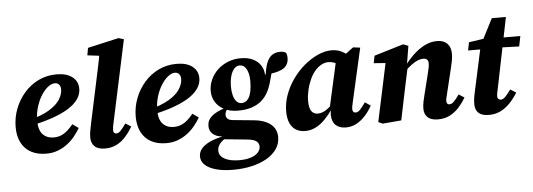

<svg xmlns="http://www.w3.org/2000/svg" viewBox="-57 -894 3608 1300"><g transform="rotate(-5 1747.5 -244.0)"><path d="M229 15Q169 15 126 -8Q83 -31 60 -75.5Q37 -120 37 -181Q37 -247 60 -306.5Q83 -366 124 -413Q165 -460 221 -487Q277 -514 343 -514Q412 -514 450.5 -484Q489 -454 489 -404Q489 -367 466.5 -334Q444 -301 398.5 -272.5Q353 -244 284 -220.5Q215 -197 121 -179L119 -218Q215 -241 268.5 -273.5Q322 -306 344 -341.5Q366 -377 366 -409Q366 -431 355.5 -443Q345 -455 327 -455Q304 -455 279 -435Q254 -415 233 -381Q212 -347 199 -303.5Q186 -260 186 -213Q186 -149 214 -119.5Q242 -90 288 -90Q317 -90 340 -100Q363 -110 383 -128Q403 -146 421 -168L462 -139Q447 -113 425 -85.5Q403 -58 374 -35.5Q345 -13 309 1Q273 15 229 15Z M629 15Q580 15 557 -7.5Q534 -30 534 -68Q534 -93 539.5 -120Q545 -147 552 -182L605 -430Q616 -483 627 -533.5Q638 -584 647 -638L701 -607L563 -624L572 -674L783 -722L819 -711L701 -159Q697 -141 694.5 -127.5Q692 -114 692 -105Q692 -93 697.5 -86.5Q703 -80 713 -80Q727 -80 741.5 -94.5Q756 -109 779 -142L817 -118Q795 -80 767.5 -49.5Q740 -19 705.5 -2Q671 15 629 15Z M1045 15Q985 15 942 -8Q899 -31 876 -75.5Q853 -120 853 -181Q853 -247 876 -306.5Q899 -366 940 -413Q981 -460 1037 -487Q1093 -514 1159 -514Q1228 -514 1266.5 -484Q1305 -454 1305 -404Q1305 -367 1282.5 -334Q1260 -301 1214.5 -272.5Q1169 -244 1100 -220.5Q1031 -197 937 -179L935 -218Q1031 -241 1084.5 -273.5Q1138 -306 1160 -341.5Q1182 -377 1182 -409Q1182 -431 1171.5 -443Q1161 -455 1143 -455Q1120 -455 1095 -435Q1070 -415 1049 -381Q1028 -347 1015 -303.5Q1002 -260 1002 -213Q1002 -149 1030 -119.5Q1058 -90 1104 -90Q1133 -90 1156 -100Q1179 -110 1199 -128Q1219 -146 1237 -168L1278 -139Q1263 -113 1241 -85.5Q1219 -58 1190 -35.5Q1161 -13 1125 1Q1089 15 1045 15Z M1480 234Q1413 234 1364 220.5Q1315 207 1289 182.5Q1263 158 1263 124Q1263 94 1284 70Q1305 46 1344.5 28.5Q1384 11 1438 1L1453 12Q1423 30 1406.5 50Q1390 70 1390 97Q1390 132 1427 152.5Q1464 173 1526 173Q1571 173 1603 163Q1635 153 1653 134.5Q1671 116 1671 92Q1671 77 1662.5 65.5Q1654 54 1636 47Q1618 40 1589 38L1448 24Q1441 24 1435 23Q1429 22 1422 21L1425 3Q1381 -2 1359.5 -23Q1338 -44 1338 -75Q1338 -115 1368.5 -141.5Q1399 -168 1454 -185L1457 -209L1490 -196Q1471 -177 1465.5 -164.5Q1460 -152 1460 -139Q1460 -125 1471 -114Q1482 -103 1511 -101L1645 -88Q1699 -83 1734 -65.5Q1769 -48 1785.5 -21.5Q1802 5 1802 40Q1802 85 1777 121Q1752 157 1707.5 182.5Q1663 208 1605 221Q1547 234 1480 234ZM1548 -162Q1494 -162 1455 -181.5Q1416 -201 1395 -234.5Q1374 -268 1374 -310Q1374 -351 1391 -388Q1408 -425 1437.5 -453Q1467 -481 1507.5 -497.5Q1548 -514 1595 -514Q1645 -514 1679 -497Q1713 -480 1731 -451.5Q1749 -423 1750 -389L1755 -390Q1762 -442 1776 -474Q1790 -506 1812 -520Q1834 -534 1864 -534Q1878 -534 1888 -531.5Q1898 -529 1904 -524Q1908 -519 1910 -509.5Q1912 -500 1912 -489Q1912 -445 1881.5 -422Q1851 -399 1781 -391L1805 -434Q1800 -415 1796 -399.5Q1792 -384 1787.5 -368Q1783 -352 1778 -334Q1768 -297 1751 -266Q1734 -235 1707.5 -212Q1681 -189 1641.5 -175.5Q1602 -162 1548 -162ZM1577 -211Q1590 -211 1602.5 -218Q1615 -225 1625 -241Q1635 -257 1641 -285Q1647 -313 1647 -354Q1647 -406 1630 -436Q1613 -466 1585 -466Q1568 -466 1555 -456Q1542 -446 1532.5 -427.5Q1523 -409 1518 -384Q1513 -359 1513 -327Q1513 -297 1519.5 -270.5Q1526 -244 1540 -227.5Q1554 -211 1577 -211Z M1989 15Q1954 15 1927.5 0Q1901 -15 1886 -47Q1871 -79 1871 -129Q1871 -185 1891 -240.5Q1911 -296 1946 -345.5Q1981 -395 2025.5 -432.5Q2070 -470 2118.5 -492Q2167 -514 2213 -514Q2238 -514 2258 -508Q2278 -502 2295.5 -491Q2313 -480 2330 -464L2273 -399Q2250 -418 2228 -427Q2206 -436 2183 -436Q2170 -436 2155.5 -431.5Q2141 -427 2126.5 -417.5Q2112 -408 2099 -394Q2076 -370 2059.5 -334.5Q2043 -299 2034 -260Q2025 -221 2025 -187Q2025 -137 2040.5 -116Q2056 -95 2083 -95Q2100 -95 2117 -101.5Q2134 -108 2153 -122.5Q2172 -137 2195 -159L2197 -112H2175Q2152 -79 2123.5 -49.5Q2095 -20 2061 -2.5Q2027 15 1989 15ZM2265 15Q2222 15 2196.5 -8Q2171 -31 2170 -77Q2170 -84 2170.5 -90Q2171 -96 2172 -101.5Q2173 -107 2174 -112L2164 -113L2239 -450L2266 -451L2360 -521L2408 -515L2328 -162Q2324 -143 2321 -129.5Q2318 -116 2318 -105Q2318 -93 2323.5 -86.5Q2329 -80 2340 -80Q2355 -80 2369.5 -95.5Q2384 -111 2407 -143L2445 -118Q2426 -83 2399.5 -53Q2373 -23 2339.5 -4Q2306 15 2265 15Z M2515 11 2486 -2 2576 -425 2625 -392 2490 -402 2500 -452 2699 -512 2734 -499 2712 -364 2717 -358 2689 -227Q2677 -170 2665.5 -113.5Q2654 -57 2642 0ZM2891 15Q2843 15 2820.5 -7Q2798 -29 2798 -65Q2798 -90 2803.5 -115.5Q2809 -141 2815 -164L2848 -297Q2854 -320 2857.5 -338Q2861 -356 2861 -369Q2861 -386 2852 -394.5Q2843 -403 2826 -403Q2808 -403 2788.5 -395Q2769 -387 2746.5 -370.5Q2724 -354 2696 -327L2693 -380H2715Q2747 -421 2782 -451Q2817 -481 2854 -497.5Q2891 -514 2930 -514Q2974 -514 2998.5 -489.5Q3023 -465 3023 -421Q3023 -396 3018.5 -372Q3014 -348 3008 -324L2968 -159Q2964 -142 2960.5 -128Q2957 -114 2957 -104Q2957 -93 2962 -86.5Q2967 -80 2977 -80Q2992 -80 3007 -94.5Q3022 -109 3044 -141L3082 -117Q3063 -84 3036 -53.5Q3009 -23 2973.5 -4Q2938 15 2891 15Z M3134 -432 3145 -487 3286 -508V-499H3495L3481 -429L3279 -436L3276 -432ZM3238 15Q3189 15 3166.5 -6.5Q3144 -28 3144 -67Q3144 -94 3149 -120Q3154 -146 3160 -172L3222 -458L3313 -636H3409L3312 -159Q3308 -142 3305.5 -128.5Q3303 -115 3303 -105Q3303 -94 3309.5 -87.5Q3316 -81 3326 -81Q3336 -81 3345.5 -87.5Q3355 -94 3367 -108Q3379 -122 3395 -144L3434 -120Q3410 -81 3381 -50.5Q3352 -20 3316.5 -2.5Q3281 15 3238 15Z"/></g></svg>

Font: Source Serif 4
Style: Bold Italic
Weight: 700
Italic angle: -12°
Designer: Frank Grießhammer
Foundry: Adobe Systems Incorporated
Version: Version 4.004;hotconv 1.0.116;makeotfexe 2.5.65601